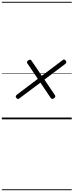

<svg xmlns="http://www.w3.org/2000/svg" viewBox="-20 -1303 803 2096"><path d="M571 -231Q558 -222 549 -223.5Q540 -225 533 -235L421 -401L190 -228Q181 -221 173.5 -222.5Q166 -224 158 -235Q150 -246 152.5 -253.5Q155 -261 165 -270L393 -442L279 -611Q273 -619 275 -627.5Q277 -636 287 -643Q300 -653 309.5 -651.5Q319 -650 324 -641L436 -475L663 -646Q673 -655 681.5 -653Q690 -651 697 -641Q705 -631 704 -622.5Q703 -614 692 -605L465 -434L579 -265Q585 -256 583.5 -248.5Q582 -241 571 -231ZM0 763H763V773H0ZM0 -20H763V0H0ZM0 -505H763V-500H0ZM0 -1283H763V-1273H0Z"/></svg>

Font: Playwrite NL Guides
Style: Regular
Weight: 400
Designer: Veronika Burian, José Scaglione
Foundry: TypeTogether
Version: Version 1.003